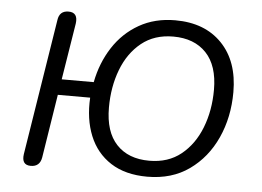

<svg xmlns="http://www.w3.org/2000/svg" viewBox="-42 -547 831 609"><g transform="rotate(5 373.5 -243.0)"><path d="M447 8Q377 8 330.5 -22Q284 -52 262.5 -105Q241 -158 245 -226H142L110 -24Q105 6 76 6Q46 6 51 -29L120 -462Q124 -492 153 -492Q184 -492 179 -456L150 -276H252Q264 -338 296 -387.5Q328 -437 378 -465.5Q428 -494 493 -494Q587 -494 641.5 -437.5Q696 -381 696 -283Q696 -203 666 -137Q636 -71 580.5 -31.5Q525 8 447 8ZM449 -43Q509 -43 550 -76Q591 -109 612.5 -164Q634 -219 634 -285Q634 -362 596 -402Q558 -442 491 -442Q431 -442 390 -409Q349 -376 328 -321Q307 -266 307 -200Q307 -123 344.5 -83Q382 -43 449 -43Z"/></g></svg>

Font: Nunito Light
Style: Italic
Weight: 300
Italic angle: -9°
Designer: Vernon Adams
Foundry: Vernon Adams
Version: Version 3.601; ttfautohint (v1.8.2.53-6de2)